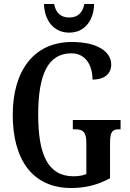

<svg xmlns="http://www.w3.org/2000/svg" viewBox="-20 -935 652 965"><path d="M328 -771C411 -771 452 -840 453 -915H404C395 -867 367 -847 328 -847C289 -847 261 -867 252 -915H201C203 -840 244 -771 328 -771ZM338 10C410 10 472 -6 533 -39V-213C533 -274 545 -285 578 -285H586V-332H346V-285H357C395 -285 414 -274 414 -217V-60C394 -52 371 -49 350 -49C220 -49 172 -159 172 -358C172 -563 222 -667 339 -667C412 -667 445 -604 445 -535C507 -535 539 -566 539 -611C539 -675 469 -724 342 -724C146 -724 44 -574 44 -358C44 -137 140 10 338 10Z"/></svg>

Font: Noto Serif Sinhala ExtraCondensed SemiBold
Style: Regular
Weight: 600
Width: 2
Designer: Jelle Bosma - Monotype Design Team
Foundry: Monotype Imaging Inc.
Version: Version 2.007